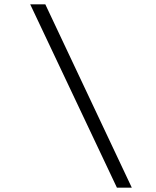

<svg xmlns="http://www.w3.org/2000/svg" viewBox="-20 -780 722 890"><path d="M591 90H522L120 -760H190Z"/></svg>

Font: DM Sans 18pt Light
Style: Italic
Weight: 300
Italic angle: -10°
Designer: Colophon Foundry, Jonny Pinhorn
Foundry: Colophon Foundry
Version: Version 4.004;gftools[0.9.30]